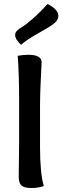

<svg xmlns="http://www.w3.org/2000/svg" viewBox="-20 -941 313 964"><path d="M76 -231V-431Q76 -570 69 -661Q99 -666 122 -666Q189 -666 189 -628Q189 -622 187 -587.5Q185 -553 183 -501.5Q181 -450 181 -404V-203Q181 -70 200 -7Q172 3 138 3Q101 3 87.5 -10Q74 -23 74 -54Q74 -70 75 -133Q76 -196 76 -231ZM246 -819Q228 -805 170.5 -773Q113 -741 86 -716Q56 -743 56 -765Q56 -778 66 -787.5Q76 -797 93 -807Q110 -817 145 -847.5Q180 -878 219 -921Q273 -893 273 -862Q273 -838 246 -819Z"/></svg>

Font: Overlock
Style: Bold
Weight: 700
Designer: Dario Muhafara
Foundry: Dario Manuel Muhafara
Version: Version 1.002